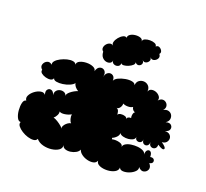

<svg xmlns="http://www.w3.org/2000/svg" viewBox="-134 -944 1203 1123"><g transform="rotate(20 467.5 -383.0)"><path d="M196 -17Q191 -4 174.5 -2.5Q158 -1 138 -7Q118 -13 100 -24.5Q82 -36 72 -49Q62 -62 68 -75Q54 -74 45 -92.5Q36 -111 34 -137Q32 -163 37 -183Q42 -203 56 -204Q46 -218 54.5 -235Q63 -252 81 -265.5Q99 -279 118 -282.5Q137 -286 147 -273Q140 -295 149.5 -306Q159 -317 172.5 -313Q186 -309 193 -287Q190 -304 198.5 -315Q207 -326 221 -329Q235 -332 247 -326.5Q259 -321 262 -307Q259 -320 279 -336Q299 -352 322 -360Q310 -367 301.5 -377.5Q293 -388 292 -399Q284 -388 264.5 -379.5Q245 -371 223 -368Q201 -365 184 -368Q167 -371 164 -383Q161 -371 147 -368.5Q133 -366 116.5 -370.5Q100 -375 89 -384Q78 -393 82 -405Q66 -419 71.5 -435.5Q77 -452 92.5 -459Q108 -466 124 -452Q120 -464 130.5 -476Q141 -488 159.5 -497.5Q178 -507 198 -512Q218 -517 234 -514.5Q250 -512 254 -500Q254 -516 271.5 -524Q289 -532 312.5 -532.5Q336 -533 354 -525Q372 -517 372 -502Q379 -528 396 -533Q413 -538 425 -525.5Q437 -513 431 -487Q436 -512 451.5 -519Q467 -526 480 -517Q493 -508 492 -486Q497 -499 516 -508Q535 -517 558 -521Q581 -525 599 -521.5Q617 -518 620 -505Q622 -527 636 -536.5Q650 -546 666.5 -544.5Q683 -543 694.5 -530.5Q706 -518 704 -496Q709 -511 723.5 -514Q738 -517 752.5 -511Q767 -505 775.5 -493Q784 -481 778 -467Q790 -481 803 -482Q816 -483 826 -474.5Q836 -466 837.5 -453Q839 -440 827 -426Q844 -436 858.5 -432Q873 -428 880 -416Q887 -404 884.5 -389.5Q882 -375 865 -364Q888 -371 899 -360.5Q910 -350 906 -335Q902 -320 879 -314Q899 -315 909.5 -305.5Q920 -296 920.5 -283Q921 -270 912 -259Q903 -248 884 -247Q918 -224 911 -213.5Q904 -203 870 -226Q870 -206 858 -199.5Q846 -193 834 -199.5Q822 -206 822 -226Q822 -207 811 -200.5Q800 -194 789 -200.5Q778 -207 778 -226Q778 -210 767 -204.5Q756 -199 745 -204.5Q734 -210 734 -226Q734 -213 722 -206Q710 -199 693 -197.5Q676 -196 660.5 -200Q645 -204 638 -214Q640 -202 628.5 -189.5Q617 -177 602 -171Q604 -167 604 -163Q626 -168 649.5 -162Q673 -156 673 -139Q673 -152 686.5 -160.5Q700 -169 720.5 -172Q741 -175 761.5 -173Q782 -171 796.5 -163Q811 -155 811 -142Q811 -165 821 -172.5Q831 -180 840.5 -172.5Q850 -165 850 -142Q866 -145 873 -137Q880 -129 876.5 -119Q873 -109 857 -107Q874 -87 867.5 -70.5Q861 -54 843.5 -49.5Q826 -45 809 -65Q814 -51 801 -37.5Q788 -24 767.5 -16Q747 -8 728.5 -9Q710 -10 705 -24Q705 -5 685.5 5.5Q666 16 639.5 17Q613 18 592.5 9.5Q572 1 571 -18Q565 -2 548 1.5Q531 5 510.5 0Q490 -5 474 -17Q458 -29 454 -44Q449 -31 434 -22.5Q419 -14 401 -11.5Q383 -9 368.5 -14Q354 -19 350 -34Q353 -15 336 -3Q319 9 292 12.5Q265 16 238.5 9Q212 2 196 -17ZM642 -301Q642 -311 650 -315Q658 -319 667 -318Q664 -329 667 -341.5Q670 -354 678 -358Q670 -358 663.5 -365.5Q657 -373 656 -383Q645 -375 626 -375Q607 -375 595 -382Q596 -369 587.5 -356.5Q579 -344 567 -345Q578 -341 581.5 -328Q585 -315 584 -308Q589 -317 603 -319Q617 -321 629.5 -316.5Q642 -312 642 -301ZM240 -166Q253 -162 267.5 -153Q282 -144 293 -134.5Q304 -125 307 -120Q302 -128 308.5 -139.5Q315 -151 326.5 -159.5Q338 -168 348 -169Q340 -176 336 -191.5Q332 -207 334 -220Q318 -210 295 -206.5Q272 -203 261 -211Q264 -202 257.5 -188Q251 -174 240 -166ZM381 -627Q370 -636 371 -648Q372 -660 380.5 -670.5Q389 -681 401 -684.5Q413 -688 424 -679Q414 -687 418 -701.5Q422 -716 433.5 -730Q445 -744 459 -751Q473 -758 482 -750Q481 -763 493.5 -771.5Q506 -780 524 -782Q542 -784 556.5 -779Q571 -774 572 -760Q572 -772 585.5 -777.5Q599 -783 616 -783Q633 -783 646 -777.5Q659 -772 659 -760Q669 -770 680.5 -764.5Q692 -759 697.5 -747.5Q703 -736 694 -727Q705 -713 698 -700Q691 -687 676.5 -682.5Q662 -678 651 -692Q661 -680 655 -668.5Q649 -657 636.5 -653Q624 -649 614 -661Q625 -648 620 -637Q615 -626 603 -623.5Q591 -621 580 -634Q584 -625 574.5 -616Q565 -607 550 -600.5Q535 -594 521.5 -593Q508 -592 504 -600Q504 -584 491.5 -578.5Q479 -573 466 -578.5Q453 -584 453 -600Q453 -587 442.5 -581Q432 -575 418 -577.5Q404 -580 393 -592Q382 -604 381 -627Z"/></g></svg>

Font: Rubik Bubbles
Style: Regular
Weight: 400
Designer: Hubert and Fischer, NaN
Foundry: Hubert and Fischer, NaN
Version: Version 2.200